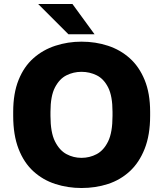

<svg xmlns="http://www.w3.org/2000/svg" viewBox="-20 -920 810 953"><path d="M384.5 13.2Q316.5 13.2 254.7 -6.7Q192.8 -26.7 145.8 -69.6Q98.7 -112.5 72.1 -181.1Q45.5 -249.6 45.5 -344.9V-365.2Q45.5 -456.7 72.1 -522.9Q98.7 -589.2 145.8 -630.9Q192.8 -672.7 254.7 -692.9Q316.5 -713.2 384.5 -713.2Q454.5 -713.2 516 -692.9Q577.5 -672.7 624.1 -630.9Q670.8 -589.2 698 -522.9Q725.2 -456.7 725.2 -365.2V-344.9Q725.2 -249.6 697.9 -181.1Q670.7 -112.5 623.9 -69.6Q577.2 -26.7 515.8 -6.7Q454.5 13.2 384.5 13.2ZM384.4 -136.5Q424.9 -136.5 459.9 -155Q494.8 -173.5 516.7 -218.1Q538.5 -262.7 538.5 -345.1V-364.8Q538.5 -443.3 516.7 -486.2Q494.8 -529 459.9 -546.2Q424.9 -563.5 384.4 -563.5Q344.6 -563.5 310 -546.2Q275.3 -529 252.9 -486.2Q230.5 -443.3 230.5 -364.8V-345.1Q230.5 -262.7 252.9 -218.1Q275.3 -173.5 310 -155Q344.6 -136.5 384.4 -136.5ZM319.5 -750 169.5 -900H339.7L449.2 -750Z"/></svg>

Font: Golos Text
Style: Regular
Weight: 400
Designer: A.Korolkova, Vitaly Kuzmin
Foundry: ParaType Ltd
Version: Version 2.004